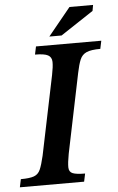

<svg xmlns="http://www.w3.org/2000/svg" viewBox="-74 -868 558 908"><g transform="rotate(-5 205.0 -414.5)"><path d="M288 0H-17L-9 -38Q33 -38 53.5 -45.5Q74 -53 83.5 -74.5Q93 -96 103 -139L181 -516Q189 -555 188.5 -577.5Q188 -600 170.5 -609.5Q153 -619 109 -619L117 -657H427L419 -619Q375 -619 353.5 -609.5Q332 -600 322.5 -577.5Q313 -555 305 -516L227 -138Q219 -95 219.5 -73.5Q220 -52 237.5 -45Q255 -38 296 -38ZM242 -698H184L291 -829H403L398 -801Z"/></g></svg>

Font: STIX Two Text SemiBold
Style: Italic
Weight: 600
Italic angle: -12°
Designer: Ross Mills, John Hudson & Paul Hanslow, Tiro Typeworks Ltd; with prior portions MicroPress Inc. and Coen Hoffman, Elsevi
Foundry: Tiro Typeworks Ltd
Version: Version 2.13 b171